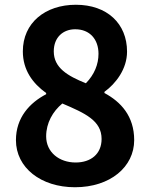

<svg xmlns="http://www.w3.org/2000/svg" viewBox="-20 -773 630 807"><path d="M295 14C444 14 544 -72 544 -184C544 -285 488 -345 419 -382V-387C467 -422 514 -483 514 -556C514 -674 430 -753 299 -753C170 -753 76 -677 76 -557C76 -479 117 -423 174 -382V-377C105 -341 47 -279 47 -184C47 -68 152 14 295 14ZM341 -423C264 -454 206 -488 206 -557C206 -617 246 -650 296 -650C358 -650 394 -607 394 -547C394 -503 377 -460 341 -423ZM298 -90C229 -90 174 -133 174 -200C174 -256 202 -305 242 -338C338 -297 407 -266 407 -189C407 -125 361 -90 298 -90Z"/></svg>

Font: Noto Sans TC
Style: Bold
Weight: 700
Designer: Ryoko NISHIZUKA 西塚涼子 (kana, bopomofo & ideographs); Paul D. Hunt (Latin, Greek & Cyrillic); Sandoll Communications 산돌커뮤니
Foundry: Adobe
Version: Version 2.004;hotconv 1.0.118;makeotfexe 2.5.65603